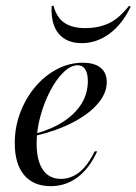

<svg xmlns="http://www.w3.org/2000/svg" viewBox="-20 -648 483 680"><path d="M159.7 11.3Q98.4 11.3 65.3 -28.2Q32.3 -67.7 32.3 -141.1Q32.3 -197.6 51.6 -248.8Q71 -300 104.4 -339.9Q137.9 -379.8 181.5 -402.8Q225 -425.8 273.4 -425.8Q314.5 -425.8 336.3 -408.1Q358.1 -390.3 358.1 -357.3Q358.1 -317.7 326.2 -280.6Q294.4 -243.5 237.5 -214.1Q180.6 -184.7 104.8 -166.9V-174.2Q165.3 -191.1 206.5 -218.5Q247.6 -246 269.4 -281.9Q291.1 -317.7 291.1 -360.5Q291.1 -387.9 281.9 -402.4Q272.6 -416.9 254.8 -416.9Q230.6 -416.9 204.8 -391.9Q179 -366.9 157.7 -325.8Q136.3 -284.7 123 -236.3Q109.7 -187.9 109.7 -140.3Q109.7 -79 131.9 -46.8Q154 -14.5 196 -14.5Q231.5 -14.5 261.3 -38.3Q291.1 -62.1 315.3 -112.1H324.2Q296.8 -51.6 254.8 -20.2Q212.9 11.3 159.7 11.3ZM269.4 -495.2Q216.1 -495.2 187.9 -528.6Q159.7 -562.1 162.9 -626.6L169.4 -628.2Q180.6 -585.5 208.5 -566.9Q236.3 -548.4 282.3 -548.4Q327.4 -548.4 364.1 -564.9Q400.8 -581.5 437.1 -627.4L442.7 -624.2Q413.7 -562.9 368.1 -529Q322.6 -495.2 269.4 -495.2Z"/></svg>

Font: Playfair 144pt
Style: Italic
Weight: 400
Italic angle: -15.6°
Designer: Claus Eggers Sørensen
Foundry: Claus Eggers Sørensen
Version: Version 2.001;gftools[0.9.30]